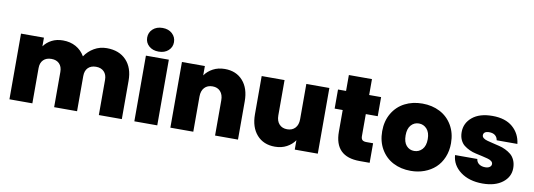

<svg xmlns="http://www.w3.org/2000/svg" viewBox="-61 -1211 4493 1615"><g transform="rotate(10 2185.0 -404.0)"><path d="M819.8 0V-300.8Q819.8 -345.7 794.7 -370.8Q769.5 -396 727.1 -396Q683.6 -396 658.7 -371.1Q633.8 -346.2 633.8 -300.8V0H438V-300.8Q438 -346.2 413.3 -371.1Q388.7 -396 346.2 -396Q302.2 -396 277.1 -371.1Q252 -346.2 252 -300.8V0H56.2V-561H252V-486.8Q277.8 -522.9 319.3 -544.4Q360.8 -565.9 415 -565.9Q477.5 -565.9 525.6 -539.1Q573.7 -512.2 602.1 -462.9Q632.3 -508.8 681.2 -537.4Q730 -565.9 789.1 -565.9Q895 -565.9 955.6 -502Q1016.1 -438 1016.1 -327.1V0Z M1123 0V-561H1318.8V0ZM1221.7 -612.8Q1170.4 -612.8 1138.7 -641.4Q1106.9 -669.9 1106.9 -712.9Q1106.9 -756.8 1138.7 -785.9Q1170.4 -814.9 1221.7 -814.9Q1272.5 -814.9 1304.2 -785.6Q1335.9 -756.3 1335.9 -712.9Q1335.9 -669.9 1304.2 -641.4Q1272.5 -612.8 1221.7 -612.8Z M1812.5 0V-300.8Q1812.5 -349.1 1787.8 -376.5Q1763.2 -403.8 1720.7 -403.8Q1676.8 -403.8 1651.6 -376.5Q1626.5 -349.1 1626.5 -300.8V0H1430.7V-561H1626.5V-481Q1652.8 -519 1696.8 -542.5Q1740.7 -565.9 1797.4 -565.9Q1894.5 -565.9 1951.4 -501.7Q2008.3 -437.5 2008.3 -327.1V0Z M2689.9 -561V0H2493.2V-80.1Q2467.3 -42 2423.6 -18.6Q2379.9 4.9 2323.2 4.9Q2225.6 4.9 2168.7 -59.6Q2111.8 -124 2111.8 -234.9V-561H2307.1V-259.8Q2307.1 -211.4 2332.3 -184.3Q2357.4 -157.2 2399.9 -157.2Q2442.9 -157.2 2468 -184.3Q2493.2 -211.4 2493.2 -259.8V-561Z M2832.5 -212.9V-397.9H2763.7V-561H2832.5V-696.8H3029.8V-561H3131.8V-397.9H3029.8V-210Q3029.8 -187.5 3040.5 -177.2Q3051.3 -167 3075.7 -167H3132.8V0H3047.4Q2832.5 0 2832.5 -212.9Z M3778.3 -280.8Q3778.3 -214.8 3755.6 -160.4Q3732.9 -106 3693.4 -69.6Q3653.8 -33.2 3599.9 -13.2Q3545.9 6.8 3483.4 6.8Q3399.9 6.8 3333.7 -27.3Q3267.6 -61.5 3229 -127.4Q3190.4 -193.4 3190.4 -280.8Q3190.4 -367.7 3229.2 -433.6Q3268.1 -499.5 3334.5 -533.7Q3400.9 -567.9 3484.4 -567.9Q3567.9 -567.9 3634.3 -533.7Q3700.7 -499.5 3739.5 -433.6Q3778.3 -367.7 3778.3 -280.8ZM3390.6 -280.8Q3390.6 -222.7 3416.7 -192.9Q3442.9 -163.1 3483.4 -163.1Q3523.9 -163.1 3551.8 -193.1Q3579.6 -223.1 3579.6 -280.8Q3579.6 -337.4 3552 -367.7Q3524.4 -397.9 3484.4 -397.9Q3444.3 -397.9 3417.5 -367.9Q3390.6 -337.9 3390.6 -280.8Z M4330.1 -165Q4330.1 -89.8 4266.8 -41.5Q4203.6 6.8 4097.2 6.8Q3982.4 6.8 3908.7 -48.3Q3835 -103.5 3829.1 -189H4019Q4022.5 -161.6 4043.5 -146.7Q4064.5 -131.8 4096.2 -131.8Q4120.1 -131.8 4134.3 -142.1Q4148.4 -152.3 4148.4 -168Q4148.4 -182.6 4135.5 -192.6Q4122.6 -202.6 4101.8 -208Q4081.1 -213.4 4054.2 -219.7Q4027.3 -226.1 3999.3 -231.9Q3971.2 -237.8 3944.3 -250.2Q3917.5 -262.7 3896.7 -279.1Q3876 -295.4 3863 -323.7Q3850.1 -352.1 3850.1 -389.2Q3850.1 -466.3 3911.6 -517.1Q3973.1 -567.9 4083 -567.9Q4192.9 -567.9 4255.9 -513.7Q4318.8 -459.5 4329.1 -372.1H4152.3Q4147.9 -398.9 4129.2 -413.6Q4110.4 -428.2 4079.1 -428.2Q4055.2 -428.2 4042.7 -419.2Q4030.3 -410.2 4030.3 -394Q4030.3 -379.9 4043.2 -369.9Q4056.2 -359.9 4077.1 -354.5Q4098.1 -349.1 4125 -342.5Q4151.9 -335.9 4179.9 -329.3Q4208 -322.8 4234.9 -309.8Q4261.7 -296.9 4282.7 -279.5Q4303.7 -262.2 4316.9 -232.7Q4330.1 -203.1 4330.1 -165Z"/></g></svg>

Font: Poppins ExtraBold
Style: Regular
Weight: 800
Designer: Ninad Kale (Devanagari), Jonny Pinhorn (Latin)
Foundry: Indian Type Foundry
Version: Version 3.200;PS 1.000;hotconv 16.6.54;makeotf.lib2.5.65590